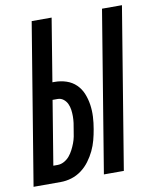

<svg xmlns="http://www.w3.org/2000/svg" viewBox="-95 -799 699 863"><g transform="rotate(-10 254.5 -367.5)"><path d="M309 0 430 -735H521L400 0ZM-12 0 109 -735H200L153 -448H163Q191 -448 216.5 -439.5Q242 -431 260.5 -413Q279 -395 289 -370.5Q299 -346 303 -319Q307 -292 305.5 -264Q304 -236 299 -208Q295 -184 288.5 -159.5Q282 -135 271 -112Q260 -89 244 -67.5Q228 -46 207 -30.5Q186 -15 161.5 -7.5Q137 0 112 0ZM112 -78Q127 -78 141.5 -86Q156 -94 166 -106Q176 -118 183.5 -132.5Q191 -147 196.5 -161.5Q202 -176 205 -191Q208 -206 210 -221Q213 -236 215 -251.5Q217 -267 217 -282Q217 -297 215 -311.5Q213 -326 207 -339Q201 -352 189.5 -361Q178 -370 163 -370H140L92 -78Z"/></g></svg>

Font: Iosevka Semibold Oblique
Style: Regular
Weight: 600
Italic angle: -9°
Monospace: yes
Designer: Belleve Invis
Foundry: Belleve Invis
Version: Version 32.5.0; ttfautohint (v1.8.4)